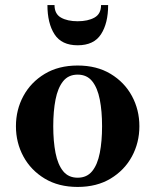

<svg xmlns="http://www.w3.org/2000/svg" viewBox="-20 -729 614 759"><path d="M195.5 -709Q195.5 -674 221 -659.5Q246.5 -645 287 -645Q327.5 -645 353.5 -659.5Q379.5 -674 379.5 -709H407.5Q407.5 -637 379.2 -593.5Q351 -550 287 -550Q223.5 -550 195.5 -593.5Q167.5 -637 167.5 -709ZM43 -230Q43 -295 72.5 -349.5Q102 -404 156.8 -437Q211.5 -470 287 -470Q362.5 -470 417.2 -437Q472 -404 501.5 -349.5Q531 -295 531 -230Q531 -165 501.5 -110.5Q472 -56 417.2 -23Q362.5 10 287 10Q211.5 10 156.8 -23Q102 -56 72.5 -110.5Q43 -165 43 -230ZM190.5 -230Q190.5 -170.5 199.5 -124.5Q208.5 -78.5 229.5 -52.5Q250.5 -26.5 287 -26.5Q323.5 -26.5 344.5 -52.5Q365.5 -78.5 374.5 -124.5Q383.5 -170.5 383.5 -230Q383.5 -289.5 374.5 -335.5Q365.5 -381.5 344.5 -407.8Q323.5 -434 287 -434Q250.5 -434 229.5 -407.8Q208.5 -381.5 199.5 -335.5Q190.5 -289.5 190.5 -230Z"/></svg>

Font: Bodoni* 06pt
Style: Bold
Weight: 700
Version: Version 2.3